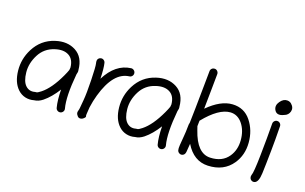

<svg xmlns="http://www.w3.org/2000/svg" viewBox="-83 -1078 2327 1463"><g transform="rotate(20 1080.5 -346.0)"><path d="M481 -339.4Q484.9 -324.7 478 -302.2Q460.4 -117.2 484.9 -27.3Q488.3 -14.6 481.7 -3.4Q475.1 7.8 462.6 11.2Q450.2 14.6 438.7 8.1Q427.2 1.5 423.8 -11.2Q408.7 -67.9 407.7 -153.8Q360.8 -78.6 308.1 -36.1Q275.9 -10.3 241.7 -6.8Q206.5 3.4 172.1 -4.4Q137.7 -12.2 111.3 -37.1Q60.1 -85.4 50.5 -178Q41 -270.5 83.5 -354Q134.3 -453.6 237.8 -486.8Q328.6 -516.6 400.1 -478.5Q471.7 -440.4 481 -339.4ZM417.5 -335Q411.1 -400.9 366.9 -424.3Q322.8 -447.8 257.3 -426.3Q179.2 -401.4 142.6 -329.8Q106 -258.3 113.3 -186.8Q120.6 -115.2 152.1 -85.7Q183.6 -56.2 227.1 -68.8Q231 -69.8 239 -70.3Q247.1 -70.8 272 -90.3Q337.9 -142.1 394.5 -264.2Q409.2 -295.9 415.5 -314.9Q416.5 -324.7 417.5 -335Z M648.4 -458.5Q658.7 -418.9 661.1 -334Q731.9 -473.6 854 -489.3Q866.7 -490.7 877.2 -482.7Q887.7 -474.6 889.4 -461.7Q891.1 -448.7 883.1 -438.2Q875 -427.7 861.8 -426.3Q737.8 -410.6 679.2 -204.1Q665 -154.8 657.7 -100.6Q655.8 -63 654.3 -48.1Q652.8 -33.2 655.8 -27.3Q658.7 -21.5 649.2 -12Q639.6 -2.4 632.3 0.5Q610.8 8.8 598.6 -4.2Q586.4 -17.1 584.2 -26.6Q582 -36.1 585.7 -47.6Q589.4 -59.1 590.3 -71.5Q591.3 -84 596.2 -138.2Q601.1 -192.4 598.4 -300.5Q595.7 -408.7 589.6 -431.9Q583.5 -455.1 590.3 -466.6Q597.2 -478 609.9 -481.4Q622.6 -484.9 633.8 -478Q645 -471.2 648.4 -458.5Z M1299.8 -339.4Q1303.7 -324.7 1296.9 -302.2Q1279.3 -117.2 1303.7 -27.3Q1307.1 -14.6 1300.5 -3.4Q1293.9 7.8 1281.5 11.2Q1269 14.6 1257.6 8.1Q1246.1 1.5 1242.7 -11.2Q1227.5 -67.9 1226.6 -153.8Q1179.7 -78.6 1127 -36.1Q1094.7 -10.3 1060.5 -6.8Q1025.4 3.4 991 -4.4Q956.5 -12.2 930.2 -37.1Q878.9 -85.4 869.4 -178Q859.9 -270.5 902.3 -354Q953.1 -453.6 1056.6 -486.8Q1147.5 -516.6 1219 -478.5Q1290.5 -440.4 1299.8 -339.4ZM1236.3 -335Q1230 -400.9 1185.8 -424.3Q1141.6 -447.8 1076.2 -426.3Q998 -401.4 961.4 -329.8Q924.8 -258.3 932.1 -186.8Q939.5 -115.2 970.9 -85.7Q1002.4 -56.2 1045.9 -68.8Q1049.8 -69.8 1057.9 -70.3Q1065.9 -70.8 1090.8 -90.3Q1156.7 -142.1 1213.4 -264.2Q1228 -295.9 1234.4 -314.9Q1235.4 -324.7 1236.3 -335Z M1415.5 -252Q1418.5 -338.9 1420.9 -552.7L1422.4 -672.4Q1422.4 -685.5 1432.1 -694.8Q1441.4 -703.6 1454.3 -703.6Q1467.3 -703.6 1476.6 -693.8Q1485.8 -684.1 1485.8 -671.4L1484.4 -552.2Q1482.9 -450.2 1481.9 -389.6Q1581.1 -489.3 1674.6 -495.1Q1768.1 -501 1825 -429.9Q1881.8 -358.9 1889.4 -261.5Q1897 -164.1 1846.7 -89.8Q1783.2 3.9 1656.2 8.8Q1542.5 13.2 1472.7 -101.6Q1470.2 -59.1 1467.5 -33.9Q1464.8 -8.8 1444.8 -2.4Q1432.6 1.5 1420.9 -4.9Q1408.7 -11.2 1404.8 -24.4Q1400.9 -37.1 1402.8 -66.9Q1404.8 -96.7 1408.4 -138.7Q1412.1 -180.7 1411.9 -211.2Q1411.6 -241.7 1415.5 -252ZM1480 -291.5Q1479.5 -268.6 1479 -247.1Q1482.4 -237.8 1489.3 -217.3Q1545.9 -50.8 1651.9 -54.7Q1748.5 -58.1 1793.9 -125.5Q1832 -181.6 1826.2 -258.1Q1820.3 -334.5 1779.8 -385Q1739.3 -435.5 1680.7 -432.1Q1588.4 -425.8 1480 -291.5Z M2057.6 -665.5Q2076.7 -665 2089.8 -653.8Q2119.1 -628.4 2111.1 -596.4Q2103 -564.5 2070.8 -553.2Q2017.1 -526.4 1995.1 -566.4Q1978 -598.1 2002 -632.3Q2025.9 -666.5 2057.6 -665.5ZM2033.2 4.4Q2020.5 8.3 2009 2Q1997.6 -4.4 1993.9 -16.6Q1990.2 -28.8 1994.1 -39.1Q2003.9 -61 2006.6 -203.1Q2009.3 -345.2 2007.8 -460Q2007.8 -473.1 2016.8 -482.7Q2025.9 -492.2 2038.8 -492.4Q2051.8 -492.7 2061.3 -483.4Q2070.8 -474.1 2070.8 -460.9Q2072.8 -345.2 2071.3 -267.6Q2069.8 -189.9 2069.3 -157.2Q2068.8 -124.5 2066.9 -79.6Q2064 -4.9 2033.2 4.4Z"/></g></svg>

Font: Chilanka
Style: Regular
Weight: 400
Designer: Santhosh Thottingal <santhosh.thottingal@gmail.com>
Foundry: Swathanthra Malayalam Computing(SMC)
Version: Version 1.3; 20181103